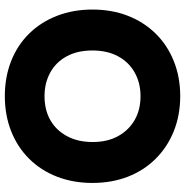

<svg xmlns="http://www.w3.org/2000/svg" viewBox="-6 -728 747 774"><g transform="rotate(90 367.0 -340.5)"><path d="M18 -340Q18 -418 43 -482.5Q68 -547 114.5 -594.5Q161 -642 225.5 -668Q290 -694 367 -694Q444 -694 508.5 -668Q573 -642 620 -594.5Q667 -547 692 -482.5Q717 -418 717 -340Q717 -263 692 -198Q667 -133 620 -85.5Q573 -38 508.5 -12.5Q444 13 367 13Q290 13 225.5 -12.5Q161 -38 114.5 -85.5Q68 -133 43 -198Q18 -263 18 -340ZM183 -340Q183 -280 206.5 -236.5Q230 -193 272 -170Q314 -147 367 -147Q422 -147 463 -170Q504 -193 528 -237Q552 -281 552 -341Q552 -401 528 -444Q504 -487 463 -510.5Q422 -534 367 -534Q314 -534 272 -510.5Q230 -487 206.5 -443.5Q183 -400 183 -340Z"/></g></svg>

Font: Gabarito ExtraBold
Style: Regular
Weight: 800
Designer: Leandro Assis / Alvaro Franca / Felipe Casaprima
Foundry: Naipe Foundry
Version: Version 1.000